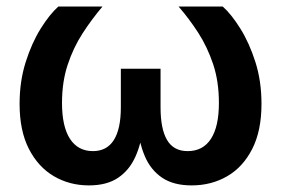

<svg xmlns="http://www.w3.org/2000/svg" viewBox="-20 -560 861 588"><path d="M252.4 7.8Q192.9 7.8 144.8 -20.5Q96.7 -48.8 68.4 -104.2Q40 -159.7 40 -241.7Q40 -311 58.6 -369.6Q77.1 -428.2 104.5 -472.2Q131.8 -516.1 158.7 -540H293.9Q261.2 -501.5 232.9 -457.8Q204.6 -414.1 187.3 -361.8Q169.9 -309.6 169.9 -244.6Q169.9 -172.4 194.3 -134.8Q218.8 -97.2 264.6 -97.2Q307.1 -97.2 328.6 -131.1Q350.1 -165 350.1 -231.4V-349.6H471.7V-231.4Q471.7 -165 491.7 -131.1Q511.7 -97.2 554.7 -97.2Q601.6 -97.2 626 -134.8Q650.4 -172.4 650.4 -244.6Q650.4 -310.5 632.8 -363.3Q615.2 -416 587.2 -459.5Q559.1 -502.9 526.9 -540H662.1Q688.5 -516.6 715.8 -472.9Q743.2 -429.2 762 -370.6Q780.8 -312 780.8 -241.7Q780.8 -159.2 752.4 -103.8Q724.1 -48.3 675.8 -20.3Q627.4 7.8 566.9 7.8Q511.2 7.8 476.3 -15.9Q441.4 -39.6 423.6 -81.5Q405.8 -123.5 399.4 -177.7H419.4Q413.6 -122.6 395 -80.8Q376.5 -39.1 341.8 -15.6Q307.1 7.8 252.4 7.8Z"/></svg>

Font: V-Inter
Style: SemiBold-600
Weight: 600
Designer: Rasmus Andersson
Foundry: rsms
Version: Version 4.000;git-4146feb